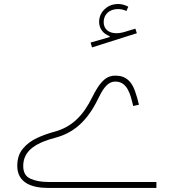

<svg xmlns="http://www.w3.org/2000/svg" viewBox="-20 -924 849 944"><path d="M610.8 -891.1C595.7 -898.9 579.6 -904.3 562 -904.3C535.2 -904.3 512.7 -896 494.6 -878.9C476.6 -861.8 467.3 -840.8 467.3 -815.9C467.3 -784.2 487.8 -756.8 519 -746.6V-741.7L425.3 -714.8L432.6 -690.9L652.8 -760.7L645.5 -783.2L597.7 -768.6C581.1 -763.2 565.9 -760.7 552.2 -760.7C514.6 -760.7 489.7 -780.8 489.7 -815.4C489.7 -854 518.6 -879.4 560.1 -879.4C574.2 -879.4 588.4 -876.5 601.6 -870.1ZM663.1 -409.2C657.7 -433.1 650.9 -456.1 643.1 -478C627.4 -521.5 600.6 -552.2 547.4 -552.2C527.3 -552.2 510.3 -546.4 496.1 -535.2C467.8 -512.2 448.7 -476.6 433.1 -445.3C389.6 -357.4 335.4 -299.8 246.1 -275.9C218.3 -268.6 189.9 -258.3 162.1 -245.6C134.3 -232.4 110.8 -215.3 92.8 -193.4C74.2 -171.4 64.9 -143.1 64.9 -108.4C64.9 -25.4 135.7 0 216.3 0H749V-29.3H216.3C182.1 -29.3 153.3 -34.7 129.9 -45.4C106 -55.7 94.2 -76.7 94.2 -108.4C94.2 -189.5 168 -224.6 252.9 -247.1C344.2 -271 410.6 -331.5 461.9 -437.5C481.4 -476.6 503.9 -522.9 547.4 -522.9C605 -522.9 621.1 -462.9 634.8 -402.8Z"/></svg>

Font: Estedad Thin
Style: Regular
Weight: 100
Designer: Amin Abedi
Version: Version 7.3